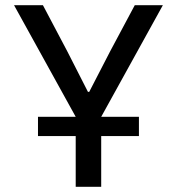

<svg xmlns="http://www.w3.org/2000/svg" viewBox="-20 -718 680 738"><path d="M271 -269 34 -698H145L239 -520L318 -365H323L403 -520L498 -698H606L369 -269H514V-195H369V0H271V-195H126V-269Z"/></svg>

Font: Writer
Style: Regular
Weight: 400
Monospace: yes
Designer: Mike Abbink, Paul van der Laan, Pieter van Rosmalen
Foundry: Bold Monday
Version: Version 2.001 2020